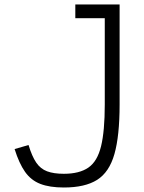

<svg xmlns="http://www.w3.org/2000/svg" viewBox="-20 -820 640 854"><path d="M264 14Q201 14 159.5 -2Q118 -18 91.5 -55.5Q65 -93 45 -157L107 -175Q122 -125 141 -97Q160 -69 189.5 -58Q219 -47 264 -47Q333 -47 373 -74.5Q413 -102 429.5 -169.5Q446 -237 446 -355V-739H315V-800H512V-355Q512 -216 489 -135Q466 -54 412 -20Q358 14 264 14Z"/></svg>

Font: Victor Mono Thin Light
Style: Regular
Weight: 300
Monospace: yes
Version: Version 1.561;gftools[0.9.30]